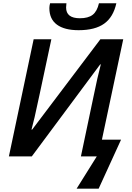

<svg xmlns="http://www.w3.org/2000/svg" viewBox="-20 -953 802 1170"><path d="M185.1 -713.9H293Q203.6 -292.5 190.9 -238.8Q178.2 -185.1 171.9 -163.1H175.8L591.8 -713.9H731L601.1 -102.1H717.8L581.1 196.8H446.8L569.8 0H473.1L550.8 -369.1Q573.7 -482.4 594.2 -560.1L590.8 -561L173.8 0H34.2ZM689 -933.1Q670.4 -848.6 614.7 -808.8Q559.1 -769 459 -769Q372.6 -769 326.7 -803Q280.8 -836.9 280.8 -903.8Q280.8 -917 285.2 -933.1H384.8L382.8 -907.2Q382.8 -841.8 466.8 -841.8Q517.6 -841.8 544.7 -862.8Q571.8 -883.8 583 -933.1Z"/></svg>

Font: Open Sans Semibold
Style: Italic
Weight: 600
Italic angle: -12°
Foundry: Ascender Corporation
Version: Version 1.10